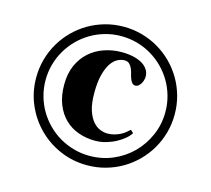

<svg xmlns="http://www.w3.org/2000/svg" viewBox="-105 -851 1093 994"><g transform="rotate(15 441.0 -354.0)"><path d="M69.8 -354Q69.8 -405.3 83 -452.6Q96.2 -500 120.4 -541.3Q144.5 -582.5 178.5 -616.5Q212.4 -650.4 253.7 -674.6Q294.9 -698.7 342.3 -711.9Q389.6 -725.1 440.9 -725.1Q492.2 -725.1 539.6 -711.9Q586.9 -698.7 628.2 -674.6Q669.4 -650.4 703.4 -616.5Q737.3 -582.5 761.5 -541.3Q785.6 -500 798.8 -452.6Q812 -405.3 812 -354Q812 -302.7 798.8 -255.4Q785.6 -208 761.5 -166.7Q737.3 -125.5 703.4 -91.6Q669.4 -57.6 628.2 -33.4Q586.9 -9.3 539.6 3.9Q492.2 17.1 440.9 17.1Q363.8 17.1 296.4 -12Q229 -41 178.5 -91.6Q127.9 -142.1 98.9 -209.5Q69.8 -276.9 69.8 -354ZM120.1 -354Q120.1 -309.6 131.6 -268.6Q143.1 -227.5 164.1 -191.9Q185.1 -156.2 214.4 -127Q243.7 -97.7 279.3 -76.9Q314.9 -56.2 355.7 -44.7Q396.5 -33.2 440.9 -33.2Q507.3 -33.2 565.9 -58.3Q624.5 -83.5 668 -127.2Q711.4 -170.9 736.8 -229.2Q762.2 -287.6 762.2 -354Q762.2 -397.9 750.7 -439Q739.3 -480 718.3 -515.6Q697.3 -551.3 668 -580.6Q638.7 -609.9 603 -630.9Q567.4 -651.9 526.4 -663.3Q485.4 -674.8 440.9 -674.8Q397 -674.8 356 -663.3Q314.9 -651.9 279.3 -630.9Q243.7 -609.9 214.4 -580.6Q185.1 -551.3 164.1 -515.6Q143.1 -480 131.6 -439Q120.1 -397.9 120.1 -354ZM488.8 -558.1Q471.7 -558.1 452.6 -548.6Q433.6 -539.1 417.7 -515.9Q401.9 -492.7 391.4 -453.4Q380.9 -414.1 380.9 -355Q380.9 -297.9 392.8 -261.7Q404.8 -225.6 422.9 -205.1Q440.9 -184.6 461.7 -176.8Q482.4 -168.9 500 -168.9Q518.1 -168.9 534.4 -173.1Q550.8 -177.2 565.2 -184.1Q579.6 -190.9 591.6 -200.2Q603.5 -209.5 613.8 -219.2L628.9 -205.1Q619.6 -189.5 601.1 -173.8Q582.5 -158.2 558.3 -145.3Q534.2 -132.3 505.9 -124.3Q477.5 -116.2 448.2 -116.2Q400.4 -116.2 358.6 -131.1Q316.9 -146 285.9 -176Q254.9 -206.1 237.1 -251Q219.2 -295.9 219.2 -356Q219.2 -415 239 -459.7Q258.8 -504.4 292.5 -534.4Q326.2 -564.5 370.8 -579.8Q415.5 -595.2 464.8 -595.2Q498.5 -595.2 526.6 -588.9Q554.7 -582.5 574.5 -570.8Q594.2 -559.1 605.2 -542.2Q616.2 -525.4 616.2 -504.9Q616.2 -496.1 613.3 -485.6Q610.4 -475.1 605 -466.3Q599.6 -457.5 592.5 -451.7Q585.4 -445.8 577.1 -445.8Q564.9 -445.8 558.1 -454.1Q551.3 -462.4 546.6 -474.9Q542 -487.3 538.6 -502Q535.2 -516.6 529.3 -529.1Q523.4 -541.5 514.2 -549.8Q504.9 -558.1 488.8 -558.1Z"/></g></svg>

Font: Berkshire Swash
Style: Regular
Weight: 700
Designer: Astigmatic (AOETI)
Foundry: Astigmatic (AOETI)
Version: Version 1.000